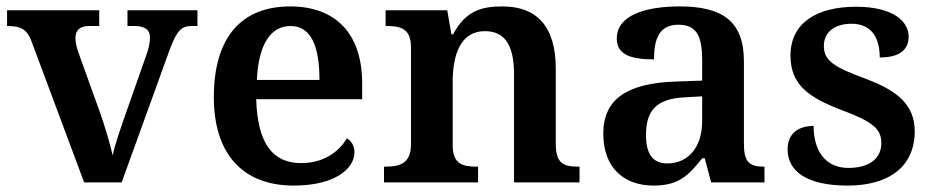

<svg xmlns="http://www.w3.org/2000/svg" viewBox="-20 -568 2911 598"><path d="M79 -437 242 0H359L508 -412C532 -476 546 -487 578 -487H595V-536H377V-487H398C429 -487 447 -477 447 -451C447 -435 443 -417 437 -400L367 -201C355 -166 337 -115 331 -84C323 -119 307 -174 291 -219L223 -408C219 -420 215 -435 215 -449C215 -475 230 -487 258 -487H289V-536H2V-487C45 -487 65 -477 79 -437Z M895 10C1024 10 1084 -43 1084 -94C1084 -114 1074 -130 1060 -137C1036 -95 987 -60 918 -60C830 -60 782 -120 778 -259H1108V-308C1108 -466 1023 -548 884 -548C732 -548 646 -452 646 -265C646 -91 734 10 895 10ZM975 -319H780C785 -428 822 -487 885 -487C950 -487 975 -422 975 -319Z M1176 0H1469V-49H1465C1421 -49 1390 -57 1390 -115V-313C1390 -397 1414 -471 1490 -471C1557 -471 1581 -421 1581 -335V0H1785V-49H1781C1736 -49 1711 -58 1711 -120V-354C1711 -489 1649 -548 1545 -548C1482 -548 1431 -536 1391 -461H1386L1373 -536H1181V-487H1185C1229 -487 1260 -478 1260 -421V-119C1260 -58 1225 -49 1180 -49H1176Z M2015 10C2094 10 2124 -21 2167 -75H2175L2195 0H2361V-49H2358C2313 -49 2297 -65 2297 -120V-377C2297 -502 2230 -548 2097 -548C1989 -548 1901 -520 1901 -448C1901 -400 1940 -383 2017 -383C2017 -445 2032 -491 2093 -491C2158 -491 2167 -443 2167 -374V-317L2084 -314C1933 -309 1859 -259 1859 -152C1859 -42 1927 10 2015 10ZM2058 -59C2013 -59 1992 -89 1992 -147C1992 -222 2022 -261 2115 -265L2167 -268V-191C2167 -110 2124 -59 2058 -59Z M2620 10C2750 10 2829 -50 2829 -159C2829 -243 2773 -286 2678 -322C2577 -359 2546 -379 2546 -425C2546 -468 2580 -494 2632 -494C2691 -494 2720 -455 2720 -389C2782 -389 2810 -413 2810 -454C2810 -502 2761 -547 2646 -547C2523 -547 2442 -496 2442 -395C2442 -306 2496 -265 2602 -225C2698 -189 2725 -167 2725 -122C2725 -78 2692 -45 2622 -45C2551 -45 2514 -98 2514 -176C2483 -176 2433 -164 2433 -103C2433 -35 2492 10 2620 10Z"/></svg>

Font: Noto Serif Tamil SemiBold
Style: Regular
Weight: 600
Designer: Indian Type Foundry, Tom Grace, and the Monotype Design Team
Foundry: Monotype Imaging Inc.
Version: Version 2.004